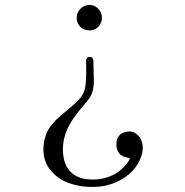

<svg xmlns="http://www.w3.org/2000/svg" viewBox="-20 -574 740 769"><path d="M338.9 -452.1Q317.4 -452.1 302.2 -466.3Q287.1 -480.5 287.1 -502Q287.1 -523.4 301.5 -538.3Q315.9 -553.2 336.9 -554.2Q356.9 -555.2 372.3 -540.3Q387.7 -525.4 388.2 -503.9Q388.7 -482.4 374 -467.3Q359.4 -452.1 338.9 -452.1ZM153.8 27.8Q154.8 75.2 183.8 109.6Q212.9 144 257.6 159.9Q302.2 175.8 355 174.8Q403.3 174.3 444.8 155.8Q486.3 137.2 511 110.1Q535.6 83 546.1 51.5Q556.6 20 547.9 -6.8Q542.5 -24.9 525.4 -38.1Q508.3 -51.3 483.9 -45.9Q440.9 -35.2 446.8 16.1Q448.2 22.9 450.4 28.3Q452.6 33.7 458 40.8Q463.4 47.9 474.1 52.5Q484.9 57.1 500 59.1Q497.6 69.8 486.3 83.7Q475.1 97.7 457.5 111.6Q439.9 125.5 412.8 135Q385.7 144.5 356 145Q297.9 146.5 265.6 117.2Q233.4 87.9 231.9 26.9Q231.4 -16.6 249.3 -56.4Q267.1 -96.2 305.2 -140.1Q334.5 -173.8 342.3 -187.5Q356.4 -213.4 356 -250L354 -330.1Q354 -346.2 338.9 -346.2Q335.9 -346.2 333.3 -345.2Q330.6 -344.2 327.4 -339.8Q324.2 -335.4 324.2 -328.1L325.2 -309.1Q326.2 -244.1 320.1 -218.3Q314 -192.4 289.1 -168Q275.4 -154.8 255.4 -137.9Q235.4 -121.1 222.7 -110.6Q210 -100.1 195.6 -84.2Q181.2 -68.4 172.9 -53.7Q164.6 -39.1 159.2 -18.1Q153.8 2.9 153.8 27.8Z"/></svg>

Font: Director Light
Style: Regular
Weight: 100
Designer: Ange Degheest & May Jolivet & Justine Herbel
Foundry: Velvetyne Type Foundry
Version: Version 1.000;FEAKit 1.0